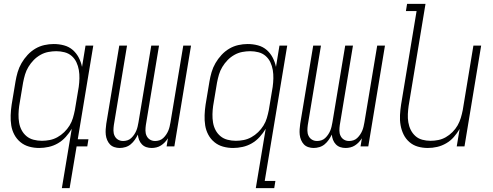

<svg xmlns="http://www.w3.org/2000/svg" viewBox="-20 -755 2540 990"><path d="M196 -29Q216 -29 236.5 -33Q257 -37 276 -47.5Q295 -58 311 -73.5Q327 -89 338.5 -107.5Q350 -126 356 -146.5Q362 -167 366 -187L386 -307Q389 -329 389.5 -351Q390 -373 386.5 -394Q383 -415 374 -434Q365 -453 349.5 -466.5Q334 -480 313 -485.5Q292 -491 270 -491Q250 -491 229 -487Q208 -483 188.5 -472Q169 -461 153.5 -445Q138 -429 126.5 -410Q115 -391 109 -370.5Q103 -350 99 -329L79 -209Q76 -188 75.5 -166Q75 -144 78.5 -123Q82 -102 91.5 -84Q101 -66 116.5 -53Q132 -40 153 -34.5Q174 -29 196 -29ZM299 215 350 -91Q337 -69 319 -49Q301 -29 278.5 -16Q256 -3 231 2.5Q206 8 182 8Q155 8 130 1Q105 -6 85.5 -22Q66 -38 54 -60.5Q42 -83 38 -108.5Q34 -134 35 -161Q36 -188 40 -215L60 -335Q64 -359 71 -383Q78 -407 91 -429.5Q104 -452 122 -471.5Q140 -491 162 -504Q184 -517 208.5 -522.5Q233 -528 257 -528Q285 -528 310.5 -521Q336 -514 355 -497.5Q374 -481 386 -458Q398 -435 403 -410L421 -520H461L381 -37H436L430 0H375L339 215Z M762 8Q747 8 734 3.5Q721 -1 711.5 -11Q702 -21 697 -34Q692 -47 691 -61Q684 -47 675 -34Q666 -21 654 -11Q642 -1 627 3.5Q612 8 597 8Q583 8 569.5 3.5Q556 -1 547 -10.5Q538 -20 532.5 -33Q527 -46 525.5 -60Q524 -74 525 -88.5Q526 -103 528 -117L595 -520H635L567 -110Q565 -96 565 -81.5Q565 -67 571 -54.5Q577 -42 588.5 -35Q600 -28 615 -28Q626 -28 637 -31.5Q648 -35 656.5 -43Q665 -51 671.5 -60.5Q678 -70 682.5 -80.5Q687 -91 689.5 -102Q692 -113 694 -124L760 -520H800L732 -110Q730 -96 730 -81.5Q730 -67 736 -54.5Q742 -42 753.5 -35Q765 -28 780 -28Q791 -28 802 -31.5Q813 -35 821.5 -43Q830 -51 836.5 -60.5Q843 -70 847.5 -80.5Q852 -91 854.5 -102Q857 -113 859 -124L925 -520H965L879 0H839L846 -42Q839 -31 830 -21.5Q821 -12 810 -5Q799 2 786.5 5Q774 8 762 8Z M1196 -29Q1216 -29 1236.5 -33Q1257 -37 1276 -47.5Q1295 -58 1311 -73.5Q1327 -89 1338.5 -107.5Q1350 -126 1356 -146.5Q1362 -167 1366 -187L1386 -307Q1389 -329 1389.5 -351Q1390 -373 1386.5 -394Q1383 -415 1374 -434Q1365 -453 1349.5 -466.5Q1334 -480 1313 -485.5Q1292 -491 1270 -491Q1250 -491 1229 -487Q1208 -483 1188.5 -472Q1169 -461 1153.5 -445Q1138 -429 1126.5 -410Q1115 -391 1109 -370.5Q1103 -350 1099 -329L1079 -209Q1076 -188 1075.5 -166Q1075 -144 1078.5 -123Q1082 -102 1091.5 -84Q1101 -66 1116.5 -53Q1132 -40 1153 -34.5Q1174 -29 1196 -29ZM1299 215 1350 -91Q1337 -69 1319 -49Q1301 -29 1278.5 -16Q1256 -3 1231 2.5Q1206 8 1182 8Q1155 8 1130 1Q1105 -6 1085.5 -22Q1066 -38 1054 -60.5Q1042 -83 1038 -108.5Q1034 -134 1035 -161Q1036 -188 1040 -215L1060 -335Q1064 -359 1071 -383Q1078 -407 1091 -429.5Q1104 -452 1122 -471.5Q1140 -491 1162 -504Q1184 -517 1208.5 -522.5Q1233 -528 1257 -528Q1285 -528 1310.5 -521Q1336 -514 1355 -497.5Q1374 -481 1386 -458Q1398 -435 1403 -410L1421 -520H1461L1345 178H1400L1394 215Z M1762 8Q1747 8 1734 3.5Q1721 -1 1711.5 -11Q1702 -21 1697 -34Q1692 -47 1691 -61Q1684 -47 1675 -34Q1666 -21 1654 -11Q1642 -1 1627 3.5Q1612 8 1597 8Q1583 8 1569.5 3.5Q1556 -1 1547 -10.5Q1538 -20 1532.5 -33Q1527 -46 1525.5 -60Q1524 -74 1525 -88.5Q1526 -103 1528 -117L1595 -520H1635L1567 -110Q1565 -96 1565 -81.5Q1565 -67 1571 -54.5Q1577 -42 1588.5 -35Q1600 -28 1615 -28Q1626 -28 1637 -31.5Q1648 -35 1656.5 -43Q1665 -51 1671.5 -60.5Q1678 -70 1682.5 -80.5Q1687 -91 1689.5 -102Q1692 -113 1694 -124L1760 -520H1800L1732 -110Q1730 -96 1730 -81.5Q1730 -67 1736 -54.5Q1742 -42 1753.5 -35Q1765 -28 1780 -28Q1791 -28 1802 -31.5Q1813 -35 1821.5 -43Q1830 -51 1836.5 -60.5Q1843 -70 1847.5 -80.5Q1852 -91 1854.5 -102Q1857 -113 1859 -124L1925 -520H1965L1879 0H1839L1846 -42Q1839 -31 1830 -21.5Q1821 -12 1810 -5Q1799 2 1786.5 5Q1774 8 1762 8Z M2186 8Q2159 8 2134.5 1Q2110 -6 2091 -22.5Q2072 -39 2061 -61.5Q2050 -84 2045.5 -109.5Q2041 -135 2042.5 -162Q2044 -189 2048 -215L2128 -698H2073L2079 -735H2174L2087 -209Q2084 -188 2083 -166.5Q2082 -145 2085.5 -124Q2089 -103 2098 -85Q2107 -67 2122 -53.5Q2137 -40 2157.5 -34.5Q2178 -29 2200 -29Q2220 -29 2240 -33Q2260 -37 2278.5 -47.5Q2297 -58 2313 -74Q2329 -90 2339.5 -108.5Q2350 -127 2356 -147Q2362 -167 2366 -187L2421 -520H2461L2375 0H2335L2350 -90Q2337 -68 2320 -48.5Q2303 -29 2280.5 -16Q2258 -3 2234 2.5Q2210 8 2186 8Z"/></svg>

Font: Iosevka Extralight Oblique
Style: Regular
Weight: 200
Italic angle: -9°
Monospace: yes
Designer: Belleve Invis
Foundry: Belleve Invis
Version: Version 32.5.0; ttfautohint (v1.8.4)